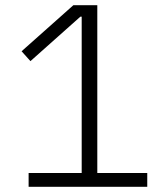

<svg xmlns="http://www.w3.org/2000/svg" viewBox="-20 -718 640 738"><path d="M90 0V-53H294V-654H289L97 -483L63 -521L262 -698H354V-53H546V0Z"/></svg>

Font: IBM Plex Sans Devanagari Light
Style: Regular
Weight: 300
Designer: Mike Abbink, Paul van der Laan, Pieter van Rosmalen, Erin McLaughlin
Foundry: Bold Monday
Version: Version 1.1